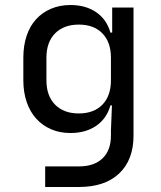

<svg xmlns="http://www.w3.org/2000/svg" viewBox="-20 -580 640 765"><path d="M73 -350Q73 -398 86 -437Q99 -476 123.5 -503Q148 -530 183 -545Q218 -560 261 -560Q321 -560 363 -531.5Q405 -503 420 -450H427V-550H512V-40Q512 57 455 111Q398 165 295 165H160V83H295Q355 83 388.5 51Q422 19 422 -40V-60L426 -160H420Q405 -107 363 -78.5Q321 -50 261 -50Q218 -50 183.5 -65Q149 -80 124.5 -107Q100 -134 86.5 -173Q73 -212 73 -260ZM165 -260Q165 -198 199.5 -163Q234 -128 294 -128Q354 -128 388 -163Q422 -198 422 -260V-350Q422 -412 388 -447Q354 -482 294 -482Q234 -482 199.5 -447Q165 -412 165 -350Z"/></svg>

Font: JetBrainsMono NF
Style: Regular
Weight: 400
Monospace: yes
Designer: Philipp Nurullin, Konstantin Bulenkov
Foundry: JetBrains
Version: Version 1.0.2; ttfautohint (v1.8.3)